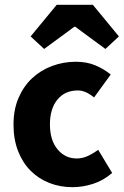

<svg xmlns="http://www.w3.org/2000/svg" viewBox="-20 -764 513 796"><path d="M281 12Q229 12 184.5 -5.5Q140 -23 107 -56Q74 -89 55 -137.5Q36 -186 36 -248Q36 -310 57 -358.5Q78 -407 113.5 -440Q149 -473 196 -490.5Q243 -508 294 -508Q340 -508 375.5 -493Q411 -478 439 -455L370 -360Q335 -389 303 -389Q249 -389 218 -351Q187 -313 187 -248Q187 -183 218.5 -145Q250 -107 298 -107Q322 -107 344.5 -117.5Q367 -128 387 -143L445 -47Q408 -15 365 -1.5Q322 12 281 12ZM107 -613 215 -744H365L473 -613L417 -561L292 -653H288L163 -561Z"/></svg>

Font: TT Toshiba Sans
Style: Bold
Weight: 700
Designer: Paul D. Hunt
Foundry: Toshiba Corporation
Version: Version 2.020;PS 2.000;hotconv 1.0.86;makeotf.lib2.5.63406